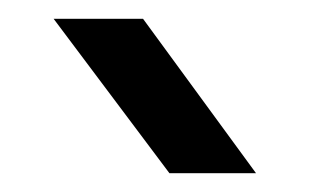

<svg xmlns="http://www.w3.org/2000/svg" viewBox="-20 -811 328 204"><path d="M132 -791 252 -627H160L37 -791Z"/></svg>

Font: Unbounded Light
Style: Regular
Weight: 300
Designer: Luke Prowse, Jean-Baptiste Morizot, Fátima Lázaro, Florian Runge
Foundry: NaN
Version: Version 1.700